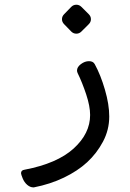

<svg xmlns="http://www.w3.org/2000/svg" viewBox="-20 -538 562 829"><path d="M256.8 -476.6 287.6 -508.3Q296.9 -517.6 309.6 -517.6Q322.3 -517.6 331.5 -508.3L363.3 -476.6Q372.6 -467.3 372.6 -455.1Q372.6 -442.9 363.3 -433.6L331.5 -401.9Q322.3 -392.6 309.6 -392.6Q296.9 -392.6 287.6 -401.9L256.8 -433.6Q247.6 -442.9 247.6 -455.1Q247.6 -467.3 256.8 -476.6ZM70.8 210Q70.8 196.8 85.9 194.8Q226.6 168 297.9 103.3Q369.1 38.6 369.1 -41.5Q369.1 -79.1 352.1 -130.6Q335 -182.1 314.9 -223.1Q312.5 -229 312.5 -233.4Q312.5 -248.5 329.3 -261.2Q346.2 -273.9 364.3 -273.9Q382.3 -273.9 389.2 -260.7Q414.6 -214.4 433.1 -150.6Q451.7 -86.9 451.7 -35.2Q451.7 22.9 424.6 73.7Q397.5 124.5 356.4 162.4Q315.4 200.2 256.1 228.8Q196.8 257.3 126.5 271H123.5Q110.4 271 97.7 260.3Q85 249.5 77.9 232.2Q70.8 214.8 70.8 210Z"/></svg>

Font: Behdad
Style: Regular
Weight: 400
Designer: Mohammad Saleh Souzanchi
Foundry: http://font-store.ir
Version: Version:1.0.1;RFB:1.2.5;Building:2018-09-04 19:53:52.209180